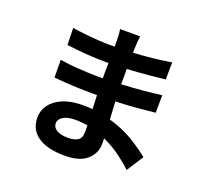

<svg xmlns="http://www.w3.org/2000/svg" viewBox="-144 -979 1289 1211"><g transform="rotate(20 500.0 -374.0)"><path d="M284 -113Q284 -85 310.5 -68.5Q337 -52 389 -52Q429 -52 453 -67Q477 -82 477 -125Q477 -133 477 -144Q477 -155 476 -168Q456 -171 435.5 -173Q415 -175 394 -175Q341 -175 312.5 -157Q284 -139 284 -113ZM597 -809Q593 -780 591 -738Q590 -731 590 -720Q590 -709 590 -697Q652 -700 714.5 -706.5Q777 -713 843 -724L842 -609Q793 -603 727 -597Q661 -591 588 -587Q588 -561 588 -534Q588 -507 588 -484Q664 -488 729 -494Q794 -500 855 -508L854 -390Q787 -383 724.5 -377.5Q662 -372 590 -370Q592 -342 593.5 -311.5Q595 -281 597 -251Q692 -224 763 -180Q834 -136 877 -100L805 12Q765 -26 714 -63Q663 -100 603 -127Q604 -117 604 -107.5Q604 -98 604 -90Q604 -26 555 17.5Q506 61 407 61Q287 61 225 17Q163 -27 163 -106Q163 -182 229 -230Q295 -278 410 -278Q442 -278 472 -275Q471 -298 470 -322Q469 -346 468 -368Q455 -368 442.5 -368Q430 -368 416 -368Q387 -368 343.5 -369.5Q300 -371 255.5 -374Q211 -377 178 -381L177 -499Q201 -495 234 -491Q267 -487 302 -485Q337 -483 367.5 -481.5Q398 -480 418 -480Q430 -480 442 -480Q454 -480 466 -480Q466 -505 466 -531.5Q466 -558 467 -583Q457 -583 448 -583Q439 -583 430 -583Q399 -583 354 -585.5Q309 -588 263.5 -592.5Q218 -597 185 -601L182 -715Q218 -709 264 -704Q310 -699 354.5 -696Q399 -693 429 -693Q439 -693 448.5 -693Q458 -693 468 -693Q468 -707 468 -719Q468 -731 468 -740Q468 -754 466.5 -774.5Q465 -795 462 -809Z"/></g></svg>

Font: Chiron Sans HK TT
Style: Bold
Weight: 700
Designer: Ryoko NISHIZUKA 西塚涼子 (kana, bopomofo & ideographs); Paul D. Hunt (Latin, Greek & Cyrillic); Sandoll Communications 산돌커뮤니
Foundry: Adobe
Version: Version 2.022;hotconv 1.0.109;makeotfexe 2.5.65596